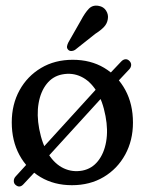

<svg xmlns="http://www.w3.org/2000/svg" viewBox="-20 -660 524 694"><path d="M36.2 8.3Q29.8 2.9 29.9 -6.2Q30 -15.2 36.6 -22.3L117.1 -110.5L122 -111.9L339.3 -350.4L339.4 -354.6L417.4 -436.9Q424.5 -444.8 432.6 -445.8Q440.6 -446.7 447.1 -440.4Q454.1 -434 454.1 -425.6Q454 -417.2 447.8 -410.1L362 -318.7L359 -319L142.9 -82.1L144 -79L64.7 6Q50.9 21 36.2 8.3ZM243.1 -443.9Q307.5 -443.9 356.5 -414.8Q405.4 -385.7 433 -334.7Q460.6 -283.6 460.6 -216.8Q460.6 -152.4 432.5 -101.1Q404.4 -49.8 354.8 -20.2Q305.1 9.4 240 9.4Q175.8 9.4 126.8 -19.7Q77.7 -48.8 50.1 -100Q22.5 -151.2 22.5 -217.7Q22.5 -282.6 50.6 -333.7Q78.7 -384.7 128.4 -414.3Q178 -443.9 243.1 -443.9ZM278.3 -43.5Q312.3 -50.3 334.2 -77.9Q356.2 -105.5 363.6 -147.6Q371.1 -189.6 361.4 -240.4Q351 -296.2 327.9 -332.1Q304.9 -368 273 -383Q241.2 -398.1 204.8 -391Q170.8 -384.5 148.9 -356.9Q126.9 -329.3 119.6 -287.1Q112.2 -244.9 121.7 -194.1Q132.3 -138.5 155.4 -102.5Q178.5 -66.5 210.4 -51.6Q242.2 -36.7 278.3 -43.5ZM273 -587.2Q286.9 -613.5 301 -628.3Q315.2 -643 337 -638.7Q354.5 -635.7 363.6 -621.4Q372.6 -607.1 369.7 -590.8Q367.1 -574.4 355.8 -562.5Q344.4 -550.5 324.5 -537.8L251 -479.5Q244.8 -475.7 237.8 -475.6Q230.8 -475.5 226.4 -480.3Q221 -486 222.3 -493.1Q223.6 -500.1 227.2 -506.9Z"/></svg>

Font: Fraunces 144pt S100 Black
Style: Regular
Weight: 900
Version: Version 1.000